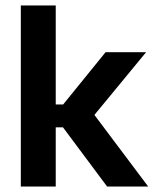

<svg xmlns="http://www.w3.org/2000/svg" viewBox="-20 -681 566 701"><path d="M371 0 210 -216H166.5V-299.5H210.5L365.5 -490.5H513.5L314.5 -249V-275L521 0ZM56 0V-661H183.5V0Z"/></svg>

Font: Anek Latin Medium SemiBold
Style: Regular
Weight: 600
Version: Version 1.003